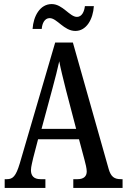

<svg xmlns="http://www.w3.org/2000/svg" viewBox="-20 -923 622 943"><path d="M350 -771C405 -771 437 -829 441 -893H397C394 -866 382 -840 358 -840C322 -840 288 -903 234 -903C176 -903 144 -843 140 -781H185C187 -808 199 -834 224 -834C260 -834 294 -771 350 -771ZM3 0H203V-43H179C145 -43 132 -61 132 -87C132 -105 140 -131 143 -147L167 -239H368L395 -138C400 -120 406 -95 406 -81C406 -57 391 -43 361 -43H340V0H582V-43H574C541 -43 525 -55 514 -92L338 -714H251L77 -120C58 -57 43 -43 14 -43H3ZM184 -290 238 -490C251 -538 263 -585 271 -622C278 -584 290 -538 304 -481L354 -290Z"/></svg>

Font: Noto Serif Ethiopic ExtraCondensed Medium
Style: Regular
Weight: 500
Width: 2
Designer: Monotype Design Team
Foundry: Monotype Imaging Inc.
Version: Version 2.102